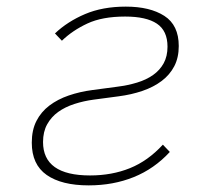

<svg xmlns="http://www.w3.org/2000/svg" viewBox="-20 -548 640 580"><path d="M248 12Q166 12 121 -19.5Q76 -51 76 -117Q76 -155 90 -182.5Q104 -210 129 -229Q154 -248 187.5 -259.5Q221 -271 259 -276L334 -286Q366 -290 394 -298.5Q422 -307 442.5 -321.5Q463 -336 474.5 -357Q486 -378 486 -407Q486 -455 454 -476.5Q422 -498 358 -498Q289 -498 244 -477Q199 -456 167 -425L146 -447Q184 -483 237 -505.5Q290 -528 360 -528Q433 -528 476.5 -500Q520 -472 520 -409Q520 -374 506.5 -348Q493 -322 468.5 -303.5Q444 -285 410.5 -273.5Q377 -262 338 -257L263 -247Q233 -243 205 -234Q177 -225 156 -210Q135 -195 122.5 -172.5Q110 -150 110 -119Q110 -18 252 -18Q318 -18 372.5 -40Q427 -62 472 -111L493 -89Q446 -38 384 -13Q322 12 248 12Z"/></svg>

Font: IBM Plex Mono ExtraLight
Style: Italic
Weight: 200
Italic angle: -9°
Monospace: yes
Designer: Mike Abbink, Paul van der Laan, Pieter van Rosmalen
Foundry: Bold Monday
Version: Version 2.3